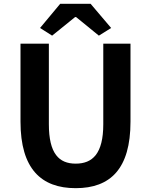

<svg xmlns="http://www.w3.org/2000/svg" viewBox="-20 -968 788 1002"><path d="M375 14C556 14 661 -87 661 -333V-740H519V-320C519 -166 463 -114 375 -114C288 -114 235 -166 235 -320V-740H87V-333C87 -87 195 14 375 14ZM189 -822 252 -782 372 -879H377L496 -782L560 -822L453 -948H294Z"/></svg>

Font: Genne Gothic Bold
Style: Regular
Weight: 700
Designer: Ryoko NISHIZUKA (kana & ideographs); Paul D. Hunt (Latin, Greek & Cyrillic); Wenlong ZHANG (bopomofo); Sandoll Communica
Foundry: Adobe Systems Incorporated
Version: Version 1.004;PS 1.004;hotconv 16.6.51;makeotf.lib2.5.65220